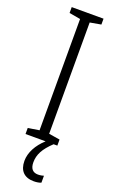

<svg xmlns="http://www.w3.org/2000/svg" viewBox="-178 -754 607 1015"><g transform="rotate(20 125.5 -247.0)"><path d="M126 126C126 83 145 46 194 0H215V-34L153 -44V-670L215 -681V-714H36V-681L99 -670V-44L36 -34V0H149C105 40 79 88 79 135C79 190 108 220 162 220C179 220 194 217 203 213V174C197 176 184 179 171 179C141 179 126 161 126 126Z"/></g></svg>

Font: Noto Sans Georgian ExtraCondensed Light
Style: Regular
Weight: 300
Width: 2
Designer: Monotype Design Team, Akaki Razmadze
Foundry: Google LLC
Version: Version 2.005